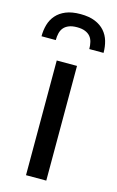

<svg xmlns="http://www.w3.org/2000/svg" viewBox="-128 -772 501 819"><g transform="rotate(15 123.0 -362.0)"><path d="M164.5 -506.5V0H75V-506.5ZM122.5 -724Q160.5 -724 186.8 -713.2Q213 -702.5 229.2 -684Q245.5 -665.5 252.5 -641.2Q259.5 -617 259.5 -589.5H196.5Q196.5 -606 193 -620.2Q189.5 -634.5 181 -644.5Q172.5 -654.5 158.2 -660.2Q144 -666 122.5 -666Q101 -666 86.8 -660.2Q72.5 -654.5 64 -644.5Q55.5 -634.5 52 -620.2Q48.5 -606 48.5 -589.5H-14.5Q-14.5 -617 -7.5 -641.2Q-0.5 -665.5 15.8 -684Q32 -702.5 58 -713.2Q84 -724 122.5 -724Z"/></g></svg>

Font: Lato 2
Style: Regular
Weight: 400
Designer: Lukasz Dziedzic with Adam Twardoch and Botio Nikoltchev
Foundry: tyPoland Lukasz Dziedzic
Version: Version 2.015; 2015-08-06; http://www.latofonts.com/